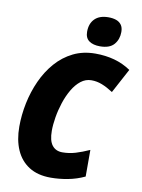

<svg xmlns="http://www.w3.org/2000/svg" viewBox="-101 -1007 801 1085"><g transform="rotate(10 299.5 -464.5)"><path d="M266.6 9.8Q191.9 9.8 142.1 -22Q92.3 -53.7 67.4 -110.6Q42.5 -167.5 42.5 -243.7Q42.5 -311 56.6 -379.4Q70.8 -447.8 98.9 -509.8Q127 -571.8 169.4 -620.4Q211.9 -668.9 268.3 -696.8Q324.7 -724.6 395.5 -724.6Q453.6 -724.6 504.4 -710.7Q555.2 -696.8 599.1 -667L523.9 -526.9Q489.3 -549.3 459.7 -560.8Q430.2 -572.3 399.4 -572.3Q365.7 -572.3 338.4 -550.8Q311 -529.3 290.3 -493.7Q269.5 -458 255.6 -415.5Q241.7 -373 234.6 -330.3Q227.5 -287.6 227.5 -252.4Q227.5 -195.8 248.3 -169.2Q269 -142.6 307.1 -142.6Q345.7 -142.6 382.3 -153.6Q418.9 -164.6 460.9 -183.6V-30.8Q415.5 -9.3 365.5 0.2Q315.4 9.8 266.6 9.8ZM412.1 -769.5Q372.6 -769.5 349.6 -786.1Q326.7 -802.7 326.7 -838.4Q326.7 -885.3 353.8 -912.4Q380.9 -939.5 432.1 -939.5Q457 -939.5 476.1 -932.9Q495.1 -926.3 506.3 -911.1Q517.6 -896 517.6 -870.1Q517.6 -827.6 492.7 -798.6Q467.8 -769.5 412.1 -769.5Z"/></g></svg>

Font: Open Sans SemiCondensed ExtraBold
Style: Italic
Weight: 800
Width: 4
Italic angle: -12°
Designer: Monotype Design Team
Foundry: Monotype Imaging Inc.
Version: Version 3.003